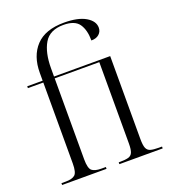

<svg xmlns="http://www.w3.org/2000/svg" viewBox="-141 -880 868 983"><g transform="rotate(-20 293.0 -389.0)"><path d="M28 0V-10H52Q86 -10 101.5 -23Q117 -36 117 -85V-526H33V-536H117V-578Q117 -670 167.5 -724Q218 -778 321 -778Q397 -778 438.5 -753.5Q480 -729 480 -693Q480 -672 464.5 -658Q449 -644 422 -644Q422 -701 399 -734.5Q376 -768 314 -768Q239 -768 209 -717Q179 -666 179 -581V-536H485V-84Q485 -50 491.5 -34.5Q498 -19 514 -14.5Q530 -10 558 -10H576V0H340V-10H348Q376 -10 392.5 -14.5Q409 -19 415.5 -34.5Q422 -50 422 -82V-526H179V-85Q179 -36 194.5 -23Q210 -10 246 -10H270V0Z"/></g></svg>

Font: Noto Serif Display SemiCondensed Light
Style: Regular
Weight: 300
Width: 4
Designer: Monotype Design Team
Foundry: Monotype Imaging Inc.
Version: Version 2.009